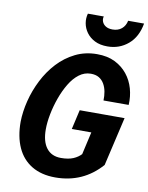

<svg xmlns="http://www.w3.org/2000/svg" viewBox="-102 -1022 851 1104"><g transform="rotate(10 324.0 -470.0)"><path d="M298 10Q217 10 160.5 -24Q104 -58 75.5 -121Q47 -184 47 -271Q48 -330 64 -394Q80 -458 110.5 -518Q141 -578 185 -625.5Q229 -673 286.5 -701.5Q344 -730 413 -730Q474 -730 517.5 -708.5Q561 -687 590 -651Q619 -615 632 -569Q645 -523 642 -474H495Q496 -501 491.5 -525.5Q487 -550 475.5 -570Q464 -590 445 -601.5Q426 -613 397 -613Q360 -613 329 -589.5Q298 -566 274 -526Q250 -486 233 -438.5Q216 -391 206.5 -342.5Q197 -294 197 -253Q197 -182 226.5 -144Q256 -106 311 -106Q354 -106 382.5 -118Q411 -130 431 -152L566 -110Q513 -50 446 -20Q379 10 298 10ZM418 -105 465 -312 490 -281H344L370 -395H632L566 -110ZM463 -784Q419 -784 388.5 -799.5Q358 -815 340 -840Q322 -865 317 -894Q312 -923 320 -950H413Q408 -936 413.5 -920.5Q419 -905 434.5 -895Q450 -885 475 -885Q507 -885 528 -902.5Q549 -920 555 -950H648Q634 -870 583 -827Q532 -784 463 -784Z"/></g></svg>

Font: Instrument Sans SemiCondensed
Style: Bold Italic
Weight: 700
Width: 4
Italic angle: -13°
Designer: Rodrigo Fuenzalida
Foundry: fragTYPE
Version: Version 1.000;gftools[0.9.28]